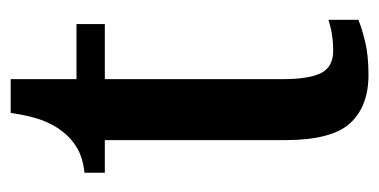

<svg xmlns="http://www.w3.org/2000/svg" viewBox="-195 -504 709 359"><g transform="rotate(-90 159.5 -324.5)"><path d="M199 10Q140 10 108.5 -24.5Q77 -59 77 -146V-483H16V-521Q44 -524 62.5 -535Q81 -546 93 -562Q105 -577 113.5 -598.5Q122 -620 128 -659H191V-536H294V-483H191V-151Q191 -101 202.5 -78.5Q214 -56 244 -56Q275 -56 302 -65V-9Q288 -3 262 3.5Q236 10 199 10Z"/></g></svg>

Font: Noto Serif Thai ExtraCondensed SemiBold
Style: Regular
Weight: 600
Width: 2
Designer: Monotype Design Team
Foundry: Monotype Imaging Inc.
Version: Version 2.001; ttfautohint (v1.8.4.7-5d5b)